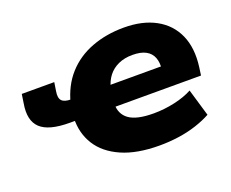

<svg xmlns="http://www.w3.org/2000/svg" viewBox="-91 -655 974 811"><g transform="rotate(-20 396.5 -249.0)"><path d="M501 11Q400 11 332 -19Q264 -49 231 -101.5Q198 -154 200 -222L213 -209H177Q83 -209 46 -244Q9 -279 22 -353L28 -393H174L168 -354Q163 -325 174.5 -312.5Q186 -300 216 -300H235L208 -284Q227 -359 272 -409Q317 -459 383 -484Q449 -509 528 -509Q612 -509 670.5 -477Q729 -445 755.5 -385.5Q782 -326 771 -243L766 -207H363L381 -222Q380 -174 414 -149.5Q448 -125 524 -125Q572 -125 619 -135.5Q666 -146 699 -164L735 -42Q706 -26 668 -13.5Q630 -1 587.5 5Q545 11 501 11ZM523 -388Q487 -388 459.5 -375.5Q432 -363 414.5 -340.5Q397 -318 389 -286L378 -301H638L619 -285Q623 -318 614 -341Q605 -364 582.5 -376Q560 -388 523 -388Z"/></g></svg>

Font: Nunito Sans 10pt SemiExpanded Black
Style: Italic
Weight: 900
Width: 6
Italic angle: -9°
Designer: Vernon Adams
Foundry: Vernon Adams
Version: Version 3.101;gftools[0.9.27]